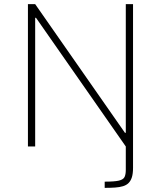

<svg xmlns="http://www.w3.org/2000/svg" viewBox="-20 -708 778 928"><path d="M486 200V170Q533 170 554.5 165Q576 160 582 147.5Q588 135 588 113V0L154 -622H150V0H115V-688H150L584 -66H588V-688H623V103Q623 131 617.5 148.5Q612 166 601.5 176.5Q591 187 574.5 192Q558 197 536 198.5Q514 200 486 200Z"/></svg>

Font: Saira Thin Thin
Style: Regular
Weight: 250
Version: Version 1.101